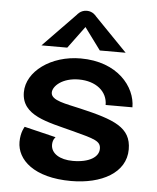

<svg xmlns="http://www.w3.org/2000/svg" viewBox="-53 -770 681 833"><g transform="rotate(5 287.5 -354.0)"><path d="M291.7 -654.2 362.5 -558.3H475L333.3 -704.2C333.3 -704.2 319.2 -725 291.7 -725C264.2 -725 250 -704.2 250 -704.2L108.3 -558.3H220.8ZM283.3 -516.7C154.2 -516.7 50 -440 50 -349.2C50 -246.7 165 -229.2 275 -200C374.2 -174.2 400 -166.7 400 -133.3C400 -97.5 359.2 -70.8 287.5 -70.8C230.8 -70.8 191.7 -95 191.7 -133.3C191.7 -155.8 204.2 -166.7 204.2 -166.7L66.7 -200C66.7 -200 50 -175.8 50 -133.3C50 -55.8 125 16.7 287.5 16.7C419.2 16.7 525 -39.2 525 -141.7C525 -237.5 450 -265 300 -300C236.7 -315 170.8 -323.3 170.8 -358.3C170.8 -386.7 211.7 -425 283.3 -425C357.5 -425 408.3 -384.2 408.3 -325H525C525 -414.2 444.2 -516.7 283.3 -516.7Z"/></g></svg>

Font: BoonHome
Style: Bold
Weight: 700
Designer: Sungsit Sawaiwan
Foundry: Sungsit Sawaiwan
Version: Version 0.2